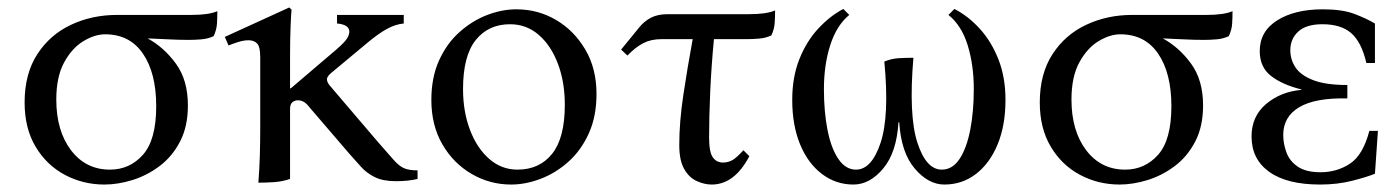

<svg xmlns="http://www.w3.org/2000/svg" viewBox="-20 -480 3753 515"><path d="M260 15Q203 15 154 -11Q105 -37 75.5 -86.5Q46 -136 46 -205Q46 -282 80 -334.5Q114 -387 170.5 -413.5Q227 -440 294 -440H494Q540 -440 563 -450Q563 -434 562 -417Q561 -400 553 -383Q538 -376 520.5 -374.5Q503 -373 487 -373Q459 -373 431 -374.5Q403 -376 376 -377Q420 -353 452 -309Q484 -265 484 -197Q484 -141 463 -100.5Q442 -60 408 -34.5Q374 -9 335 3Q296 15 260 15ZM131 -213Q131 -129 170.5 -77Q210 -25 275 -25Q328 -25 363.5 -65Q399 -105 399 -195Q399 -284 363.5 -336Q328 -388 262 -388Q234 -388 203.5 -369.5Q173 -351 152 -312.5Q131 -274 131 -213Z M1042 6Q1007 6 985 -5Q963 -16 947.5 -33.5Q932 -51 915 -70L812 -190Q802 -203 794.5 -207Q787 -211 779 -211Q771 -211 764.5 -206Q758 -201 758 -187V0Q737 7 715.5 8.5Q694 10 673 10Q676 -28 677 -63.5Q678 -99 678 -137V-327Q678 -355 669.5 -363.5Q661 -372 647 -372Q634 -372 619.5 -367.5Q605 -363 593 -358L583 -381L756 -460L762 -454Q761 -446 759.5 -411Q758 -376 758 -328V-243H760L882 -347Q905 -367 911 -377Q917 -387 917 -395Q917 -414 884 -417V-440H1063V-417Q1041 -415 1018 -402.5Q995 -390 964 -364L868 -284Q856 -274 857 -266Q858 -258 865 -250L993 -100Q1021 -68 1036 -51Q1051 -34 1064.5 -28.5Q1078 -23 1100 -23V0Q1075 6 1042 6Z M1365 -455Q1423 -455 1471.5 -426.5Q1520 -398 1550 -347Q1580 -296 1580 -228Q1580 -168 1559.5 -122.5Q1539 -77 1505 -46.5Q1471 -16 1430.5 -0.5Q1390 15 1351 15Q1294 15 1245 -13.5Q1196 -42 1166.5 -93Q1137 -144 1137 -212Q1137 -272 1157.5 -317.5Q1178 -363 1212 -393.5Q1246 -424 1286 -439.5Q1326 -455 1365 -455ZM1368 -25Q1427 -25 1461 -67.5Q1495 -110 1495 -199Q1495 -260 1476.5 -309Q1458 -358 1425 -386.5Q1392 -415 1348 -415Q1290 -415 1256 -372.5Q1222 -330 1222 -241Q1222 -181 1240.5 -132Q1259 -83 1292 -54Q1325 -25 1368 -25Z M1663 -331 1646 -347 1695 -407Q1708 -423 1726 -432.5Q1744 -442 1772 -442H1990Q2036 -442 2059 -452Q2059 -436 2058 -419Q2057 -402 2049 -385Q2034 -378 2016.5 -376.5Q1999 -375 1983 -375H1895Q1888 -302 1885 -233.5Q1882 -165 1882 -112Q1882 -72 1892 -58Q1902 -44 1919 -44Q1933 -44 1944.5 -50.5Q1956 -57 1974 -77L1990 -61Q1950 15 1889 15Q1869 15 1848.5 5.5Q1828 -4 1815 -27Q1802 -50 1802 -91Q1802 -153 1813 -226Q1824 -299 1838 -375H1754Q1726 -375 1705 -364Q1684 -353 1663 -331Z M2540 -456Q2577 -437 2608 -403Q2639 -369 2658 -321Q2677 -273 2677 -212Q2677 -144 2656 -93Q2635 -42 2598 -13.5Q2561 15 2513 15Q2470 15 2433.5 -28Q2397 -71 2392 -152H2390Q2385 -71 2349 -28Q2313 15 2269 15Q2222 15 2184.5 -13.5Q2147 -42 2126 -93Q2105 -144 2105 -212Q2105 -273 2124 -321Q2143 -369 2174.5 -403Q2206 -437 2242 -456L2258 -440Q2224 -412 2207 -359Q2190 -306 2190 -241Q2190 -181 2199.5 -132Q2209 -83 2228.5 -54Q2248 -25 2276 -25Q2318 -25 2342 -97Q2366 -169 2352 -315Q2372 -323 2391.5 -324Q2411 -325 2430 -325Q2417 -171 2440.5 -98Q2464 -25 2506 -25Q2535 -25 2554 -54Q2573 -83 2582.5 -132Q2592 -181 2592 -241Q2592 -306 2575.5 -359Q2559 -412 2524 -440Z M2983 15Q2926 15 2877 -11Q2828 -37 2798.5 -86.5Q2769 -136 2769 -205Q2769 -282 2803 -334.5Q2837 -387 2893.5 -413.5Q2950 -440 3017 -440H3217Q3263 -440 3286 -450Q3286 -434 3285 -417Q3284 -400 3276 -383Q3261 -376 3243.5 -374.5Q3226 -373 3210 -373Q3182 -373 3154 -374.5Q3126 -376 3099 -377Q3143 -353 3175 -309Q3207 -265 3207 -197Q3207 -141 3186 -100.5Q3165 -60 3131 -34.5Q3097 -9 3058 3Q3019 15 2983 15ZM2854 -213Q2854 -129 2893.5 -77Q2933 -25 2998 -25Q3051 -25 3086.5 -65Q3122 -105 3122 -195Q3122 -284 3086.5 -336Q3051 -388 2985 -388Q2957 -388 2926.5 -369.5Q2896 -351 2875 -312.5Q2854 -274 2854 -213Z M3471 -239V-240Q3419 -253 3389 -276.5Q3359 -300 3359 -343Q3359 -396 3406 -425.5Q3453 -455 3528 -455Q3580 -455 3612 -443Q3644 -431 3668 -417V-311H3645Q3632 -367 3604.5 -391Q3577 -415 3527 -415Q3484 -415 3462.5 -395.5Q3441 -376 3441 -345Q3441 -320 3455 -299Q3469 -278 3502.5 -265Q3536 -252 3594 -252V-216Q3508 -218 3465 -192.5Q3422 -167 3422 -118Q3422 -95 3430.5 -71.5Q3439 -48 3461 -33Q3483 -18 3522 -18Q3566 -18 3601 -41Q3636 -64 3653 -129H3676L3668 -14Q3646 -5 3606.5 5Q3567 15 3521 15Q3432 15 3384.5 -19Q3337 -53 3337 -114Q3337 -168 3376 -201Q3415 -234 3471 -239Z"/></svg>

Font: Bona Nova
Style: Regular
Weight: 400
Designer: Mateusz Machalski
Foundry: Capitalics
Version: Version 4.001; ttfautohint (v1.8.3)